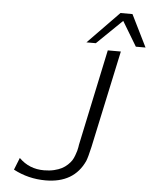

<svg xmlns="http://www.w3.org/2000/svg" viewBox="-60 -947 804 1013"><g transform="rotate(5 342.0 -440.0)"><path d="M48.8 -24.9 74.2 -88.9Q128.4 -34.7 207 -35.2Q235.8 -35.2 260 -41Q284.2 -46.9 300.5 -55.4Q316.9 -64 330.6 -76.9Q344.2 -89.8 351.6 -101.3Q358.9 -112.8 364.5 -128.4Q370.1 -144 372.6 -152.6Q375 -161.1 377 -172.6Q378.9 -184.1 378.9 -185.1L486.8 -693.8V-694.8H556.2L445.8 -180.2Q433.6 -126 424.8 -104Q369.6 17.1 219.2 17.1Q127.9 17.1 48.8 -24.9ZM371.1 -727.1 536.6 -897H600.1L684.1 -727.1H632.8L554.7 -856.9L420.9 -727.1Z"/></g></svg>

Font: CMU Bright
Style: Oblique
Weight: 500
Italic angle: -12°
Version: Version 0.7.0